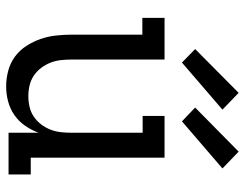

<svg xmlns="http://www.w3.org/2000/svg" viewBox="-108 -700 815 640"><g transform="rotate(90 300.0 -379.5)"><path d="M267 8Q241 8 215 1Q189 -6 168 -21.5Q147 -37 132.5 -59.5Q118 -82 109.5 -106.5Q101 -131 98 -157.5Q95 -184 95 -210V-446H39V-520H178V-210Q178 -192 180 -174Q182 -156 188.5 -139.5Q195 -123 206 -108.5Q217 -94 232 -84Q247 -74 264.5 -70Q282 -66 300 -66Q318 -66 335.5 -70Q353 -74 368 -84Q383 -94 394 -108.5Q405 -123 411.5 -139.5Q418 -156 420 -174Q422 -192 422 -210V-447H366V-520H505V-74H561V0H422V-100Q413 -76 398.5 -55Q384 -34 363 -19.5Q342 -5 317.5 1.5Q293 8 267 8ZM384 -578 338 -622 485 -767 541 -713ZM188 -578 143 -622 289 -767 345 -713Z"/></g></svg>

Font: Iosevka HT Extended
Style: Regular
Weight: 400
Width: 7
Monospace: yes
Designer: Belleve Invis
Foundry: Belleve Invis
Version: Version 32.3.0; ttfautohint (v1.8.4)